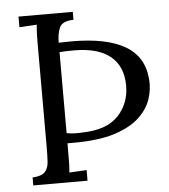

<svg xmlns="http://www.w3.org/2000/svg" viewBox="-51 -746 698 793"><g transform="rotate(-5 298.0 -350.0)"><path d="M55 0V-33Q93 -35 107 -50.5Q121 -66 122.5 -93.5Q124 -121 124 -156V-588Q124 -630 127 -660Q109 -659 91 -658Q73 -657 55 -656V-700H280V-667Q234 -666 222.5 -641.5Q211 -617 211 -578L265 -579Q410 -579 487 -533.5Q564 -488 570 -392Q573 -353 559.5 -312.5Q546 -272 509 -237.5Q472 -203 406 -182Q340 -161 237 -161H211Q211 -108 210.5 -81Q210 -54 208 -40Q226 -41 244 -42Q262 -43 280 -44V0ZM276 -200Q377 -202 425 -252.5Q473 -303 473 -377Q473 -457 422 -499Q371 -541 271 -541Q253 -541 239 -540.5Q225 -540 211 -539V-203Q229 -200 243.5 -199.5Q258 -199 276 -200Z"/></g></svg>

Font: Lora
Style: Regular
Weight: 400
Designer: Olga Karpushina, Alexei Vanyashin (Cyrillic)
Foundry: Cyreal
Version: Version 3.005; ttfautohint (v1.8.4.7-5d5b)